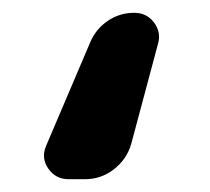

<svg xmlns="http://www.w3.org/2000/svg" viewBox="-20 -170 328 300"><path d="M87 110Q67 110 55.5 93.5Q44 77 52 58L121 -104Q130 -125 148.5 -137.5Q167 -150 190 -150Q209 -150 220.5 -135Q232 -120 227 -102L185 55Q178 79 158 94.5Q138 110 113 110Z"/></svg>

Font: Rounded Mplus 1c Medium
Style: Regular
Weight: 500
Version: Version 1.059.20150529